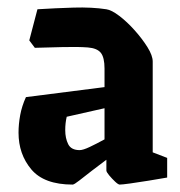

<svg xmlns="http://www.w3.org/2000/svg" viewBox="-20 -487 486 518"><path d="M176 11Q99 11 64.5 -30Q30 -71 30 -129Q30 -152 34.5 -176.5Q39 -201 50 -225L262 -252V-302Q262 -332 252 -344.5Q242 -357 217 -359Q191 -361 149 -360Q107 -359 74 -358L59 -378L81 -462Q129 -465 178.5 -466.5Q228 -468 267 -462Q281 -460 302 -444Q323 -428 343.5 -405Q364 -382 378 -359.5Q392 -337 392 -321V-76L431 -61V-8Q408 -4 380.5 0.5Q353 5 331 8Q309 11 303 11Q299 11 290.5 3Q282 -5 274.5 -14Q267 -23 267 -27V-56Q248 -42 228 -26.5Q208 -11 194 0Q180 11 176 11ZM156 -136Q156 -114 164 -98Q172 -82 195 -82Q204 -82 222 -90.5Q240 -99 262 -111V-195L160 -172Q156 -155 156 -136Z"/></svg>

Font: Grenze Gotisch
Style: Bold
Weight: 700
Designer: Renata Polastri
Foundry: Omnibus-Type
Version: Version 1.001